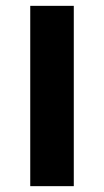

<svg xmlns="http://www.w3.org/2000/svg" viewBox="-20 -637 356 657"><path d="M83.5 0V-617H232.5V0Z"/></svg>

Font: Anek Gurmukhi
Style: Bold
Weight: 700
Designer: Sarang Kulkarni (Gurmukhi), Yesha Goshar (Latin)
Foundry: Ek Type
Version: Version 1.003